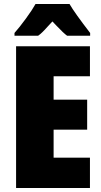

<svg xmlns="http://www.w3.org/2000/svg" viewBox="-20 -947 511 967"><path d="M61 0V-714H433V-563H250V-445H419V-294H250V-153H433V0ZM434 -781V-767H318Q300 -780 264 -818L244 -839L219 -812Q191 -780 172 -767H53V-781Q78 -809 110.5 -853.5Q143 -898 159 -927H330Q356 -882 434 -781Z"/></svg>

Font: Noto Sans Display Black Narrow
Style: Regular
Weight: 900
Width: 4
Designer: Monotype Design team
Foundry: Monotype Imaging Inc.
Version: Version 1.000